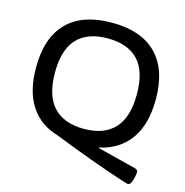

<svg xmlns="http://www.w3.org/2000/svg" viewBox="-122 -821 1048 1087"><g transform="rotate(15 402.0 -277.5)"><path d="M725 152Q719 152 685 141Q651 130 600 112.5Q549 95 490 73.5Q431 52 373.5 30Q316 8 271 -10Q163 -41 107 -127Q51 -213 51 -351Q51 -526 140.5 -616.5Q230 -707 402 -707Q574 -707 663.5 -616.5Q753 -526 753 -351Q753 -207 692 -119.5Q631 -32 513 -5V-2L738 55Q757 60 757 73Q757 84 753 103Q749 122 742 137Q735 152 725 152ZM402 -85Q520 -85 581 -151Q642 -217 642 -351Q642 -486 581 -550.5Q520 -615 402 -615Q284 -615 223 -550.5Q162 -486 162 -351Q162 -217 223 -151Q284 -85 402 -85Z"/></g></svg>

Font: Asap Semi Expanded Medium
Style: Regular
Weight: 500
Width: 6
Designer: Pablo Cosgaya
Foundry: Omnibus-Type
Version: Version 3.001; ttfautohint (v1.8.4.7-5d5b)